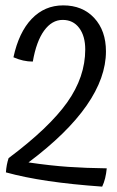

<svg xmlns="http://www.w3.org/2000/svg" viewBox="-20 -661 435 714"><path d="M377 -35Q375 -15 371 1.5Q367 18 360 33Q247 25 159 12Q71 -1 2 -20Q3 -35 5.5 -48Q8 -61 12 -73Q163 -186 230 -280.5Q297 -375 297 -477Q297 -527 274.5 -557Q252 -587 213 -587Q173 -587 144 -547Q115 -507 102 -432Q84 -432 66 -436Q48 -440 30 -448Q50 -541 98 -591Q146 -641 215 -641Q287 -641 330.5 -594Q374 -547 374 -470Q374 -372 302 -268.5Q230 -165 86 -57Q168 -45 233.5 -40.5Q299 -36 377 -35Z"/></svg>

Font: Atma
Style: Regular
Weight: 400
Designer: Gregori Vincens, Jeremie Hornus, Riccardo Olocco, Yoann Minet.
Foundry: black foundry
Version: Version 1.102;PS 1.100;hotconv 1.0.86;makeotf.lib2.5.63406